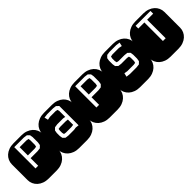

<svg xmlns="http://www.w3.org/2000/svg" viewBox="157 -1623 2577 2577"><g transform="rotate(-45 1445.5 -334.5)"><path d="M364.3 -668.9Q413.6 -668.9 453.6 -654.3Q493.7 -639.6 521.7 -614.3Q549.8 -588.9 564.9 -554.9Q580.1 -521 580.1 -482.9V-186Q580.1 -147.9 564.9 -114Q549.8 -80.1 521.7 -54.7Q493.7 -29.3 453.6 -14.6Q413.6 0 364.3 0H213.9Q164.6 0 124.5 -14.6Q84.5 -29.3 56.4 -54.7Q28.3 -80.1 13.2 -114Q-2 -147.9 -2 -186V-482.9Q-2 -521 13.2 -554.9Q28.3 -588.9 56.4 -614.3Q84.5 -639.6 124.5 -654.3Q164.6 -668.9 213.9 -668.9ZM454.1 -545.9 447.3 -586.9 416 -618.2 366.2 -625H184.1V-221.2H234.9V-365.2H366.2L416 -371.1L447.3 -401.9L454.1 -443.8ZM395 -421.9 363.3 -417H234.9V-573.2H363.3L397 -567.9L401.9 -539.1V-449.2Z M1002.4 -221.7V-333V-546.9V-587.9L969.2 -619.1L920.4 -625H809.1L752 -618.2L764.2 -564.9L810.1 -574.2H918.9L948.2 -567.9L955.1 -542V-428.2L920.4 -434.1H809.1L760.3 -426.8L729 -396L722.2 -356V-298.8L729 -257.8L760.3 -227.1L809.1 -221.2H916L954.1 -227.1ZM955.1 -277.8 917 -272.9H812L781.2 -277.8L774.4 -307.1V-349.1L778.3 -377L812 -381.8H918L955.1 -377.9V-304.2ZM942.4 -668.9Q991.7 -668.9 1031.7 -654.3Q1071.8 -639.6 1099.9 -614.3Q1127.9 -588.9 1143.1 -554.9Q1158.2 -521 1158.2 -482.9V-186Q1158.2 -147.9 1143.1 -114Q1127.9 -80.1 1099.9 -54.7Q1071.8 -29.3 1031.7 -14.6Q991.7 0 942.4 0H792Q742.7 0 702.6 -14.6Q662.6 -29.3 634.5 -54.7Q606.4 -80.1 591.3 -114Q576.2 -147.9 576.2 -186V-482.9Q576.2 -521 591.3 -554.9Q606.4 -588.9 634.5 -614.3Q662.6 -639.6 702.6 -654.3Q742.7 -668.9 792 -668.9Z M1520.5 -668.9Q1569.8 -668.9 1609.9 -654.3Q1649.9 -639.6 1678 -614.3Q1706.1 -588.9 1721.2 -554.9Q1736.3 -521 1736.3 -482.9V-186Q1736.3 -147.9 1721.2 -114Q1706.1 -80.1 1678 -54.7Q1649.9 -29.3 1609.9 -14.6Q1569.8 0 1520.5 0H1370.1Q1320.8 0 1280.8 -14.6Q1240.7 -29.3 1212.6 -54.7Q1184.6 -80.1 1169.4 -114Q1154.3 -147.9 1154.3 -186V-482.9Q1154.3 -521 1169.4 -554.9Q1184.6 -588.9 1212.6 -614.3Q1240.7 -639.6 1280.8 -654.3Q1320.8 -668.9 1370.1 -668.9ZM1610.4 -545.9 1603.5 -586.9 1572.3 -618.2 1522.5 -625H1340.3V-221.2H1391.1V-365.2H1522.5L1572.3 -371.1L1603.5 -401.9L1610.4 -443.8ZM1551.3 -421.9 1519.5 -417H1391.1V-573.2H1519.5L1553.2 -567.9L1558.1 -539.1V-449.2Z M2098.6 -668.9Q2147.9 -668.9 2188 -654.3Q2228 -639.6 2256.1 -614.3Q2284.2 -588.9 2299.3 -554.9Q2314.5 -521 2314.5 -482.9V-186Q2314.5 -147.9 2299.3 -114Q2284.2 -80.1 2256.1 -54.7Q2228 -29.3 2188 -14.6Q2147.9 0 2098.6 0H1948.2Q1898.9 0 1858.9 -14.6Q1818.8 -29.3 1790.8 -54.7Q1762.7 -80.1 1747.6 -114Q1732.4 -147.9 1732.4 -186V-482.9Q1732.4 -521 1747.6 -554.9Q1762.7 -588.9 1790.8 -614.3Q1818.8 -639.6 1858.9 -654.3Q1898.9 -668.9 1948.2 -668.9ZM2190.4 -374 2183.6 -416 2152.3 -446.8 2101.6 -452.1H1992.2L1962.4 -458Q1960 -466.3 1959 -472.9Q1958 -479.5 1955.6 -486.8V-538.1L1962.4 -566.9L1994.6 -573.2H2118.7L2164.6 -564L2176.3 -617.2L2119.6 -625H1991.2L1942.4 -618.2L1910.6 -586.9L1904.3 -545.9V-479L1910.6 -438L1942.4 -407.2L1991.2 -400.9H2101.6L2131.3 -396Q2132.8 -388.7 2134.8 -382.3Q2136.7 -376 2138.2 -369.1V-305.2Q2137.2 -298.8 2135 -291.5Q2132.8 -284.2 2131.3 -277.8L2099.6 -272.9H1978.5L1930.7 -280.8L1918.5 -228L1975.6 -221.2H2102.5L2152.3 -227.1L2183.6 -257.8L2190.4 -299.8Z M2769.5 -625H2487.3V-573.2H2602.5V-221.2H2654.8V-573.2H2769.5ZM2676.8 -668.9Q2726.1 -668.9 2766.1 -654.3Q2806.2 -639.6 2834.2 -614.3Q2862.3 -588.9 2877.4 -554.9Q2892.6 -521 2892.6 -482.9V-186Q2892.6 -147.9 2877.4 -114Q2862.3 -80.1 2834.2 -54.7Q2806.2 -29.3 2766.1 -14.6Q2726.1 0 2676.8 0H2526.4Q2477.1 0 2437 -14.6Q2397 -29.3 2368.9 -54.7Q2340.8 -80.1 2325.7 -114Q2310.5 -147.9 2310.5 -186V-482.9Q2310.5 -521 2325.7 -554.9Q2340.8 -588.9 2368.9 -614.3Q2397 -639.6 2437 -654.3Q2477.1 -668.9 2526.4 -668.9Z"/></g></svg>

Font: Monofett
Style: Regular
Weight: 400
Designer: vernon adams
Foundry: vernon adams
Version: Version 1.000